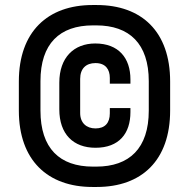

<svg xmlns="http://www.w3.org/2000/svg" viewBox="-20 -732 752 764"><path d="M348 12H365C544 12 657 -94 657 -292V-408C657 -606 544 -712 365 -712H348C170 -712 55 -606 55 -408V-292C55 -94 170 12 348 12ZM141 -292V-409C141 -558 217 -631 350 -631H363C495 -631 572 -558 572 -409V-292C572 -142 495 -69 363 -69H350C217 -69 141 -142 141 -292ZM216 -297C216 -198 272 -144 360 -144C454 -144 499 -201 499 -286V-302H417V-281C417 -242 397 -221 360 -221C324 -221 299 -243 299 -282V-418C299 -459 322 -481 360 -481C400 -481 417 -456 417 -422V-399H499V-416C499 -501 452 -559 359 -559C274 -559 216 -503 216 -403Z"/></svg>

Font: Meta Space Medium
Style: Regular
Weight: 500
Designer: Meta Pool / Florian Karsten
Foundry: Meta Pool / Florian Karsten
Version: Version 2.000;Glyphs 3.1.1 (3137)